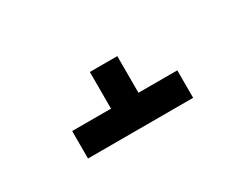

<svg xmlns="http://www.w3.org/2000/svg" viewBox="-39 -604 677 533"><g transform="rotate(-30 300.0 -337.0)"><path d="M468.5 -322.5V-234.5H131.5V-322.5H256V-440H344V-322.5Z"/></g></svg>

Font: JuliaMono
Style: Bold Italic
Weight: 700
Italic angle: -9°
Monospace: yes
Designer: cormullion
Foundry: corm
Version: Version 0.057; ttfautohint (v1.8.4)